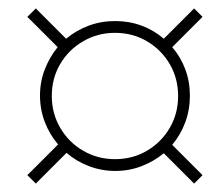

<svg xmlns="http://www.w3.org/2000/svg" viewBox="-20 -587 501 456"><path d="M65 -151 45 -171 118 -244Q98 -267 86.5 -297Q75 -327 75 -360Q75 -393 86.5 -422.5Q98 -452 117 -475L45 -547L65 -567L137 -495Q161 -515 190.5 -526Q220 -537 254 -537Q287 -537 316.5 -526Q346 -515 369 -495L441 -567L461 -547L389 -475Q409 -452 420 -422.5Q431 -393 431 -360Q431 -326 420 -296.5Q409 -267 389 -243L461 -171L441 -151L369 -223Q346 -204 316.5 -192.5Q287 -181 254 -181Q221 -181 191 -192.5Q161 -204 138 -224ZM253 -209Q295 -209 329 -229Q363 -249 383 -283Q403 -317 403 -359Q403 -401 383 -435Q363 -469 329 -489Q295 -509 253 -509Q212 -509 177.5 -489Q143 -469 123 -435Q103 -401 103 -359Q103 -318 123 -283.5Q143 -249 177.5 -229Q212 -209 253 -209Z"/></svg>

Font: Noto Serif ExtraCondensed Thin
Style: Italic
Weight: 100
Width: 2
Italic angle: -12°
Designer: Monotype Design Team
Foundry: Monotype Imaging Inc.
Version: Version 2.013